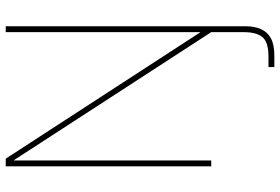

<svg xmlns="http://www.w3.org/2000/svg" viewBox="-170 -570 955 654"><g transform="rotate(-90 307.0 -242.5)"><path d="M68 0V-700H94L524 -38H525V-700H545V118Q545 147 535.5 169Q526 191 504.5 203Q483 215 445 215H406V195H442Q491 195 508 174.5Q525 154 525 111V0L89 -672H88V0Z"/></g></svg>

Font: DM Sans 28pt Thin
Style: Regular
Weight: 250
Version: Version 4.004;gftools[0.9.30]